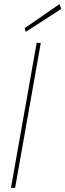

<svg xmlns="http://www.w3.org/2000/svg" viewBox="-20 -907 316 927"><path d="M33 0 157 -700H177L53 0ZM104 -753 99 -771 267 -887 276 -864Z"/></svg>

Font: DM Sans 12pt Thin
Style: Italic
Weight: 250
Italic angle: -10°
Version: Version 4.004;gftools[0.9.30]